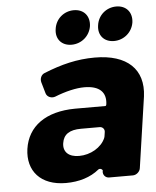

<svg xmlns="http://www.w3.org/2000/svg" viewBox="-54 -815 709 870"><g transform="rotate(-5 300.0 -380.5)"><path d="M291 -614C336 -614 374 -646 381 -691C387 -737 359 -769 314 -769C269 -769 231 -737 225 -691C218 -646 246 -614 291 -614ZM484 -614C529 -614 567 -646 574 -691C580 -737 552 -769 507 -769C462 -769 424 -737 418 -691C411 -646 439 -614 484 -614ZM390 -547C309 -547 237 -529 158 -497C142 -491 135 -473 139 -457L154 -405C159 -388 179 -380 196 -386C246 -406 294 -417 331 -417C401 -417 431 -385 424 -332L423 -328C423 -326 421 -324 419 -324H281C147 -323 65 -263 50 -161C36 -62 96 8 211 8C271 8 323 -8 362 -40C369 -46 383 -40 382 -31H381C379 -14 391 0 408 0H516C532 0 548 -14 550 -30L597 -352C613 -474 538 -547 390 -547ZM281 -109C233 -109 208 -134 214 -173C220 -213 248 -231 300 -231H385C398 -231 408 -220 406 -207L403 -187C403 -186 401 -180 401 -180C383 -138 333 -109 281 -109Z"/></g></svg>

Font: Trueno
Style: RoundBdIt
Weight: 700
Designer: Julieta Ulanovsky, Jasper
Foundry: Julieta Ulanovsky, Cannot Into Space Fonts
Version: Version 3.001